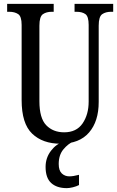

<svg xmlns="http://www.w3.org/2000/svg" viewBox="-20 -734 606 994"><path d="M293 10Q201 10 146.5 -42Q92 -94 92 -216V-605Q92 -649 74 -661Q56 -673 28 -673H17V-714H258V-673H248Q220 -673 202 -660.5Q184 -648 184 -601V-210Q184 -122 219.5 -85.5Q255 -49 312 -49Q376 -49 407.5 -95Q439 -141 439 -208V-605Q439 -649 422 -661Q405 -673 376 -673H366V-714H566V-673H555Q527 -673 509 -660.5Q491 -648 491 -601V-206Q491 -106 441 -48Q391 10 293 10ZM326 240Q274 240 245 213.5Q216 187 216 130Q216 83 244 46.5Q272 10 309 0H358Q333 10 308.5 39Q284 68 284 115Q284 149 300 164Q316 179 339 179Q359 179 389 171V224Q376 231 357.5 235.5Q339 240 326 240Z"/></svg>

Font: Noto Serif Thai ExtraCondensed
Style: Regular
Weight: 400
Width: 2
Designer: Monotype Design Team
Foundry: Monotype Imaging Inc.
Version: Version 2.002; ttfautohint (v1.8.4.7-5d5b)